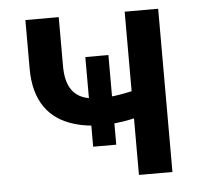

<svg xmlns="http://www.w3.org/2000/svg" viewBox="-44 -574 642 619"><g transform="rotate(-5 277.5 -264.5)"><path d="M316.9 -393.6H242.2V-260.7C237.8 -261.7 233.9 -262.7 229.5 -263.7C189 -276.4 168 -309.6 168 -371.1V-529.3H60.1V-371.1C60.1 -267.6 106.9 -206.1 187 -182.6C204.1 -177.2 222.2 -173.8 242.2 -171.9V-103.5H316.9V-172.4C319.3 -172.9 321.8 -172.9 324.2 -173.3C339.4 -174.8 354 -177.2 368.2 -180.2L381.3 -183.1V0H489.7V-528.3H381.3V-271C376 -269.5 370.6 -268.6 365.2 -267.6C351.6 -264.6 337.4 -262.2 322.8 -260.3C320.8 -260.3 318.8 -260.3 316.9 -259.8Z"/></g></svg>

Font: Bert Sans Medium
Style: Regular
Weight: 500
Designer: Christian Robertson (Google), Cristiano Sobral
Foundry: Google, Cristiano Sobral
Version: Version 3.101